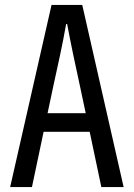

<svg xmlns="http://www.w3.org/2000/svg" viewBox="-20 -755 540 775"><path d="M172 -298 196 -411C214 -493 232 -573 247 -658H251C267 -573 284 -493 302 -411L326 -298ZM389 0H479L312 -735H188L21 0H109L156 -223H342Z"/></svg>

Font: Noto Sans Mono CJK SC Regular
Style: Regular
Weight: 400
Designer: Ryoko NISHIZUKA (kana & ideographs); Paul D. Hunt (Latin, Greek & Cyrillic); Wenlong ZHANG (bopomofo); Sandoll Communica
Foundry: Adobe Systems Incorporated
Version: Version 1.005;PS 1.005;hotconv 1.0.96;makeotf.lib2.5.65012